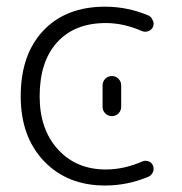

<svg xmlns="http://www.w3.org/2000/svg" viewBox="-20 -576 555 584"><path d="M445.3 -494.1Q441.4 -485.4 431.6 -481.4Q421.9 -477.5 412.1 -481.4Q356.4 -505.9 301.8 -505.9Q207 -505.9 153.8 -447.3Q100.6 -388.7 100.6 -283.2Q100.6 -182.6 156.2 -121.6Q211.9 -60.5 301.8 -60.5Q357.4 -60.5 413.1 -85Q421.9 -88.9 431.6 -85.4Q441.4 -82 445.3 -72.3Q447.3 -67.4 447.3 -62.5Q447.3 -57.6 445.3 -52.7Q440.4 -42 430.7 -38.1Q367.2 -11.7 299.8 -11.7Q184.6 -11.7 113.8 -85.9Q43 -160.2 43 -283.2Q43 -410.2 111.8 -482.9Q180.7 -555.7 299.8 -555.7Q367.2 -555.7 430.7 -529.3Q440.4 -525.4 444.3 -514.6Q447.3 -509.8 447.3 -504.9Q447.3 -500 445.3 -494.1ZM292 -251V-316.4Q292 -328.1 300.3 -336.4Q308.6 -344.7 320.3 -344.7Q332 -344.7 340.3 -336.4Q348.6 -328.1 348.6 -316.4V-251Q348.6 -239.3 340.3 -231Q332 -222.7 320.3 -222.7Q308.6 -222.7 300.3 -231Q292 -239.3 292 -251Z"/></svg>

Font: irohamaru Light
Style: Regular
Weight: 200
Designer: [Source Han Sans]
Ryoko NISHIZUKA  (kana & ideographs); Paul D. Hunt (Latin, Greek & Cyrillic); Wenlong ZHANG  (bopomofo
Version: Version 1.01